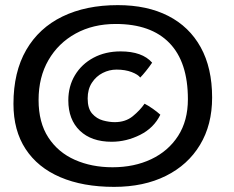

<svg xmlns="http://www.w3.org/2000/svg" viewBox="-20 -695 912 749"><path d="M425 34Q303.5 34 215.2 -3.8Q127 -41.5 79.8 -113.8Q32.5 -186 32.5 -289.5Q32.5 -414 82.2 -500Q132 -586 223.5 -630.5Q315 -675 439.5 -675Q554 -675 636.2 -633Q718.5 -591 763 -510.5Q807.5 -430 807.5 -314.5Q807.5 -208 760.2 -129.8Q713 -51.5 627 -8.8Q541 34 425 34ZM419 -42.5Q503.5 -42.5 570 -74Q636.5 -105.5 674.8 -164.8Q713 -224 713 -308Q713 -453 641 -527.2Q569 -601.5 431.5 -601.5Q343 -601.5 275.2 -564.2Q207.5 -527 169 -460.5Q130.5 -394 130.5 -305Q130.5 -217 168.5 -158.8Q206.5 -100.5 272 -71.5Q337.5 -42.5 419 -42.5ZM415.5 -142Q336.5 -142 291.5 -185.2Q246.5 -228.5 246.5 -303.5Q246.5 -358.5 272.5 -401.8Q298.5 -445 344.8 -469.8Q391 -494.5 450.5 -494.5Q535 -494.5 573.5 -450.5Q562 -433.5 549.2 -417.8Q536.5 -402 527 -392.5Q519 -404 493.8 -413.8Q468.5 -423.5 434.5 -423.5Q406.5 -423.5 380.8 -410.5Q355 -397.5 338.5 -372.2Q322 -347 322 -311Q322 -271.5 339.5 -251.8Q357 -232 381.5 -225.2Q406 -218.5 427.5 -218.5Q469.5 -218.5 497.8 -241.5Q526 -264.5 544 -290.5Q558.5 -283 576 -270.8Q593.5 -258.5 605.5 -247.5Q580.5 -196 526.8 -169Q473 -142 415.5 -142Z"/></svg>

Font: Grandstander
Style: Regular
Weight: 400
Designer: Tyler Finck
Foundry: Etcetera Type Co
Version: Version 1.200; ttfautohint (v1.8.3)